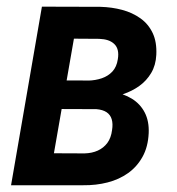

<svg xmlns="http://www.w3.org/2000/svg" viewBox="-20 -548 525 568"><path d="M262.7 -225.1 125.5 -225.6 139.6 -310.1 241.2 -309.6Q262.2 -310.1 281 -316.4Q299.8 -322.8 312.5 -336.4Q325.2 -350.1 328.6 -373Q331.1 -388.2 328.4 -399.4Q325.7 -410.6 317.9 -418Q310.1 -425.3 299.1 -429Q288.1 -432.6 273.4 -433.1L198.7 -433.6L123 0H12.7L104 -528.3L276.9 -527.8Q311 -526.9 341.3 -518.8Q371.6 -510.7 395.3 -493.9Q418.9 -477.1 431.6 -450.4Q444.3 -423.8 442.4 -385.7Q440.9 -355 427.2 -332Q413.6 -309.1 392.1 -293.7Q370.6 -278.3 344.2 -269.5Q317.9 -260.7 290 -257.8ZM226.1 0H50.8L113.3 -94.7L230 -94.2Q252 -94.7 269.3 -102.5Q286.6 -110.4 297.6 -125.2Q308.6 -140.1 311.5 -163.1Q314.5 -181.6 310.5 -195.1Q306.6 -208.5 295.2 -216.1Q283.7 -223.6 265.1 -225.1L148.4 -225.6L164.6 -310.1L288.1 -309.6L312 -276.4Q344.7 -271.5 369.9 -256.1Q395 -240.7 408.2 -215.1Q421.4 -189.5 419.9 -154.3Q418 -113.3 401.6 -84Q385.3 -54.7 358.9 -35.9Q332.5 -17.1 298.3 -8.3Q264.2 0.5 226.1 0Z"/></svg>

Font: Roboto Condensed Medium
Style: Italic
Weight: 500
Italic angle: -12°
Designer: Christian Robertson
Foundry: Google
Version: Version 3.0; 2020